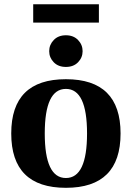

<svg xmlns="http://www.w3.org/2000/svg" viewBox="-20 -877 625 909"><path d="M137.2 -770V-856.9H448.2V-770ZM292 -456.1Q191.9 -456.1 191.9 -245.1Q191.9 -34.2 292 -34.2Q392.1 -34.2 392.1 -245.1Q392.1 -456.1 292 -456.1ZM33.2 -245.1Q33.2 -502 292 -502Q550.8 -502 550.8 -245.1Q550.8 12.2 292 12.2Q33.2 12.2 33.2 -245.1ZM234.4 -582.3Q212.9 -604.5 212.9 -634.8Q212.9 -665 234.4 -687.5Q255.9 -710 292 -710Q328.1 -710 349.6 -687.5Q371.1 -665 371.1 -634.8Q371.1 -604.5 349.6 -582.3Q328.1 -560.1 292 -560.1Q255.9 -560.1 234.4 -582.3Z"/></svg>

Font: Linguistics Pro
Style: Bold
Weight: 700
Designer: Stefan Peev, Context Ltd
Foundry: Stefan Peev, Context Ltd
Version: Version 001.000